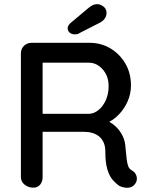

<svg xmlns="http://www.w3.org/2000/svg" viewBox="-20 -907 721 928"><path d="M141 0Q117 0 99 -14.5Q81 -29 81 -51V-649Q81 -671 96 -685.5Q111 -700 132 -700H414Q468 -700 513 -673.5Q558 -647 585.5 -600.5Q613 -554 613 -494Q613 -454 597 -417.5Q581 -381 554 -353Q527 -325 493 -311L482 -330Q513 -319 536 -298.5Q559 -278 572.5 -250.5Q586 -223 587 -188Q590 -157 592.5 -136.5Q595 -116 600 -103Q605 -90 618 -83Q636 -73 640.5 -53Q645 -33 632 -17Q623 -5 609.5 -1.5Q596 2 582 -0.5Q568 -3 558 -8Q542 -18 525.5 -36.5Q509 -55 499 -88Q489 -121 489 -175Q489 -200 481 -218Q473 -236 459 -247.5Q445 -259 426 -264.5Q407 -270 384 -270H172L186 -290V-51Q186 -29 174 -14.5Q162 0 141 0ZM173 -357H412Q435 -358 456.5 -375.5Q478 -393 491.5 -423Q505 -453 505 -491Q505 -539 476.5 -571.5Q448 -604 409 -604H175L186 -630V-336ZM342 -741Q326 -741 316.5 -749.5Q307 -758 307 -771Q307 -777 310.5 -783Q314 -789 320 -795L407 -868Q416 -876 427 -881.5Q438 -887 449 -887Q465 -887 480 -875.5Q495 -864 495 -844Q495 -831 487 -818.5Q479 -806 464 -798L364 -747Q359 -743 353 -742Q347 -741 342 -741Z"/></svg>

Font: Quicksand Light SemiBold
Style: Regular
Weight: 600
Version: Version 3.006